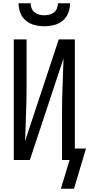

<svg xmlns="http://www.w3.org/2000/svg" viewBox="-20 -975 544 1170"><path d="M250 -815Q220 -815 190.5 -822.5Q161 -830 138 -849Q115 -868 104 -896.5Q93 -925 93 -955H167Q167 -939 173 -924Q179 -909 191 -899.5Q203 -890 218.5 -886Q234 -882 250 -882Q266 -882 281.5 -886Q297 -890 309 -899.5Q321 -909 327 -924Q333 -939 333 -955H407Q407 -925 396 -896.5Q385 -868 362 -849Q339 -830 309.5 -822.5Q280 -815 250 -815ZM431 175H351L404 0H358V-294Q358 -375 361.5 -456.5Q365 -538 367 -619L162 0H64V-735H142V-441Q142 -360 138.5 -278.5Q135 -197 133 -116L338 -735H436V-70H504Z"/></svg>

Font: Iosevka www.saffi
Style: Regular
Weight: 400
Monospace: yes
Designer: Belleve Invis
Foundry: Belleve Invis
Version: Version 22.0.2; ttfautohint (v1.8.3)